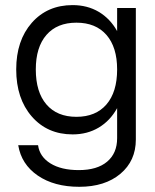

<svg xmlns="http://www.w3.org/2000/svg" viewBox="-20 -531 601 746"><path d="M507.8 -500V11.2Q507.8 93.8 447.8 144.3Q387.7 194.8 288.1 194.8Q190.4 194.8 126.7 151.1Q63 107.4 50.8 33.2H127.9Q133.8 77.6 175.8 103.8Q217.8 129.9 286.1 129.9Q357.4 129.9 396.2 97.2Q435.1 64.5 435.1 5.9V-110.8Q408.2 -62 363.8 -35.4Q319.3 -8.8 262.2 -8.8Q164.1 -8.8 103.5 -78.4Q43 -147.9 43 -261.2Q43 -373.5 103.5 -442.4Q164.1 -511.2 262.2 -511.2Q319.3 -511.2 363.8 -484.9Q408.2 -458.5 435.1 -410.2V-500ZM119.1 -261.2Q119.1 -173.3 160.4 -125.2Q201.7 -77.1 276.9 -77.1Q352.1 -77.1 393.6 -125.2Q435.1 -173.3 435.1 -261.2Q435.1 -347.7 393.6 -395.3Q352.1 -442.9 276.9 -442.9Q201.7 -442.9 160.4 -395.3Q119.1 -347.7 119.1 -261.2Z"/></svg>

Font: Overused Grotesk
Style: Regular
Weight: 400
Version: Version 0.002